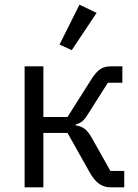

<svg xmlns="http://www.w3.org/2000/svg" viewBox="-20 -799 590 819"><path d="M286 -585 392 -744 319 -779 234 -609ZM85 -516V0H165V-232H268L363 -63C390 -15 418 0 452 0H510V-70H451L372 -210C350 -250 331 -260 303 -264V-268C329 -276 338 -284 359 -318L440 -446H502V-516H455C419 -516 398 -506 368 -458L268 -300H165V-516Z"/></svg>

Font: Braiins Sans
Style: Regular
Weight: 400
Designer: Mike Abbink, Paul van der Laan, Pieter van Rosmalen, Jiri Chlebus, Lubos Buracinsky
Foundry: Bold Monday, Sudetype
Version: Version 1.000;hotconv 1.0.109;makeotfexe 2.5.65596